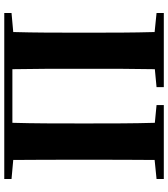

<svg xmlns="http://www.w3.org/2000/svg" viewBox="36 -823 787 899"><g transform="rotate(-90 429.5 -373.5)"><path d="M818 -713V-747H41V-713L130 -705C131 -602 131 -499 131 -395V-351C131 -247 131 -144 130 -43L41 -34V0H387V-34L304 -42C301 -145 301 -247 301 -352V-395C301 -501 301 -606 304 -709H555C557 -605 557 -500 557 -395V-352C557 -247 557 -143 555 -42L471 -34V0H818V-34L729 -43C726 -146 726 -249 726 -351V-395C726 -499 726 -603 729 -705Z"/></g></svg>

Font: Noto Serif KR Black
Style: Regular
Weight: 900
Version: Version 1.001;PS 1.001;hotconv 16.6.54;makeotf.lib2.5.65590